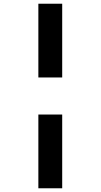

<svg xmlns="http://www.w3.org/2000/svg" viewBox="-20 -779 540 1031"><path d="M186 -363V-759H314V-363ZM186 232V-164H314V232Z"/></svg>

Font: Noto Sans Mono ExtraCondensed Black
Style: Regular
Weight: 900
Width: 2
Designer: Monotype Design Team
Foundry: Monotype Imaging Inc.
Version: Version 2.014